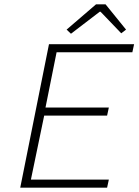

<svg xmlns="http://www.w3.org/2000/svg" viewBox="-20 -862 640 882"><path d="M73 0 205 -659H596L588 -622H240L189 -368H480L472 -331H183L122 -37H480L472 0ZM306 -707 286 -726 421 -842H465L559 -726L537 -709L442 -808H438Z"/></svg>

Font: Source Code Pro ExtraLight Light
Style: Italic
Weight: 300
Italic angle: -11°
Monospace: yes
Version: Version 1.016;hotconv 1.0.116;makeotfexe 2.5.65601